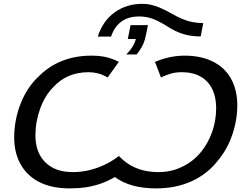

<svg xmlns="http://www.w3.org/2000/svg" viewBox="-20 -995 1327 1024"><path d="M1050.3 -800.8H1039.6Q994.1 -801.8 954.1 -814.5Q914.1 -827.1 873 -854Q826.2 -883.3 792.7 -895.3Q759.3 -907.2 723.1 -907.2Q665 -907.2 627.7 -880.1Q590.3 -853 572.3 -799.8H501.5Q527.3 -882.3 590.8 -928.5Q654.3 -974.6 738.8 -974.6Q761.7 -974.6 784.2 -969.7Q806.6 -964.8 832.8 -953.9Q858.9 -942.9 893.1 -923.8Q923.8 -906.2 950.4 -894.8Q977.1 -883.3 1004.4 -877.7Q1031.7 -872.1 1064 -871.6ZM769 -860.8Q763.7 -833.5 759.8 -814.7Q755.9 -795.9 752.9 -785.2Q747.1 -764.2 736.8 -745.6Q726.6 -727.1 709 -704.6H653.3Q674.8 -726.1 687.7 -747.6Q700.7 -769 704.1 -787.1H661.6L676.3 -860.8ZM806.6 -665Q849.1 -682.6 887.5 -690.4Q925.8 -698.2 964.8 -698.2Q1049.8 -698.2 1111.3 -668.5Q1176.8 -637.7 1211.2 -576.9Q1245.6 -516.1 1245.6 -432.6Q1245.6 -381.3 1233.9 -329.3Q1222.2 -277.3 1200.2 -230Q1178.2 -182.6 1146 -143.6Q1089.4 -68.8 1004.4 -29.5Q919.4 9.8 812.5 9.8Q674.3 9.8 592.8 -50.8Q555.7 -29.3 517.6 -15.9Q479.5 -2.4 438.7 3.7Q397.9 9.8 351.1 9.8Q252 9.8 183.1 -27.3Q121.6 -61 88.6 -121.3Q55.7 -181.6 55.7 -261.7Q55.7 -356.4 91.1 -445.1Q126.5 -533.7 191.4 -592.3Q243.7 -644 313.7 -671.1Q383.8 -698.2 467.8 -698.2Q509.3 -698.2 543.5 -690.9Q577.6 -683.6 613.8 -665L554.2 -582Q524.9 -598.1 501.2 -604Q477.5 -609.9 452.1 -609.9Q336.9 -609.9 264.2 -530.3Q219.2 -484.9 194.1 -415.3Q168.9 -345.7 168.9 -272.9Q168.9 -182.1 221.4 -129.6Q273.9 -77.1 368.2 -77.1Q412.1 -77.1 454.1 -86.9Q496.1 -96.7 536.6 -115.7Q577.1 -134.8 614.3 -163.1Q641.1 -134.3 673.3 -115.2Q705.6 -96.2 743.4 -86.7Q781.2 -77.1 824.2 -77.1Q896 -77.1 954.1 -106.9Q1010.7 -134.3 1050.5 -182.6Q1090.3 -231 1111.6 -292Q1132.8 -353 1132.8 -417.5Q1132.8 -508.3 1085 -559.1Q1037.1 -609.9 949.7 -609.9Q914.1 -609.9 887.5 -601.3Q860.8 -592.8 838.4 -582Z"/></svg>

Font: Arimo Medium
Style: Italic
Weight: 500
Italic angle: -12°
Designer: Steve Matteson
Foundry: Monotype Imaging Inc.
Version: Version 1.33